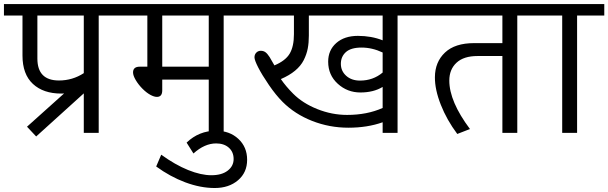

<svg xmlns="http://www.w3.org/2000/svg" viewBox="-35 -667 3054 964"><path d="M260.9 -262.9Q329.1 -262.9 385.7 -299.8V-589H152.7V-373.1Q152.7 -262.9 260.9 -262.9ZM385.7 0V-198.2L146.6 18.2L100.6 -30.8L286.7 -197.7Q282.1 -197.2 272.5 -197.2Q182.5 -197.2 130.2 -245.7Q77.9 -294.2 77.9 -388.3V-589H-15.2V-646.6H597.1V-589H460.6V0Z M1013.1 -589H779.6V-332.2H1013.1ZM1013.1 0V-267.4H779.6V-213.3Q779.6 -180.5 752.8 -180.5Q738.6 -180.5 719.4 -191.1Q700.2 -201.7 680.2 -221.7Q660.3 -241.7 646.6 -264.7Q633 -287.7 633 -303.3Q633 -332.2 666.8 -332.2H704.8V-589H566.7V-646.6H1224.5V-589H1088V0Z M1049.5 -10.6Q1117.8 -10.6 1161.8 30.3Q1205.8 71.3 1205.8 135.2Q1205.8 199.2 1160 238.1Q1114.3 277 1043 277Q971.7 277 895.3 248.5Q819 219.9 749.2 168.9L774.5 109.7Q844.3 160.3 909.3 186.6Q974.2 212.8 1026.3 212.8Q1078.4 212.8 1108.2 189.8Q1138 166.8 1138 131.4Q1138 96.1 1114 74.6Q1090 53.1 1050.1 53.1Q992.4 53.1 936.3 103.6L901.9 49Q964.1 -10.6 1049.5 -10.6Z M1707.8 -90Q1807.9 -90 1886.2 -124.9V-230.5Q1840.2 -202.7 1774.5 -202.7Q1708.8 -202.7 1660.8 -246.5Q1612.7 -290.2 1612.7 -357.4Q1612.7 -415.1 1653.4 -451Q1694.1 -486.9 1761.9 -486.9Q1829.6 -486.9 1886.2 -464.6V-589H1515.7V-488.4Q1515.7 -452 1510.1 -423.2Q1504.6 -394.3 1489.9 -365Q1460.1 -306.4 1375.1 -270Q1400.4 -233.1 1436.8 -196.7Q1484.8 -148.6 1558.1 -119.3Q1631.4 -90 1707.8 -90ZM1772.5 -262.4Q1838.2 -262.4 1886.2 -302.8V-403.4Q1833.7 -428.2 1780.3 -428.2Q1727 -428.2 1701.7 -405.5Q1676.4 -382.7 1676.4 -346.6Q1676.4 -310.4 1703.2 -286.4Q1730 -262.4 1772.5 -262.4ZM1886.2 0V-53.1Q1809.4 -25.8 1714.1 -25.8Q1618.8 -25.8 1532.1 -59.9Q1445.4 -94 1384.2 -155.2Q1349.8 -189.6 1315 -240.6Q1280.1 -291.7 1261.4 -328.4Q1242.7 -365 1242.7 -379.2Q1242.7 -393.3 1251.8 -402.7Q1260.9 -412 1274.3 -412Q1287.7 -412 1297.5 -405Q1307.4 -397.9 1318.5 -380.7L1342.8 -338.7Q1398.4 -362 1419.6 -397.9Q1440.8 -433.8 1440.8 -495.4V-589H1194.1V-646.6H2098.1V-589H1961.1V0Z M2345.3 -450.5H2487.4V-589H2067.7V-646.6H2698.7V-589H2562.2V0H2487.4V-385.7H2362.5Q2293.2 -385.7 2257.1 -352.1Q2220.9 -318.5 2220.9 -262.4Q2220.9 -157.7 2324.6 -19.2L2260.9 5.6Q2208.3 -64.7 2178.2 -141.1Q2148.1 -217.4 2148.6 -279.6Q2149.1 -355.9 2199.2 -403.2Q2249.2 -450.5 2345.3 -450.5Z M2787.7 0V-589H2668.4V-646.6H2999V-589H2862.5V0Z"/></svg>

Font: KhulaRegular
Style: Regular
Weight: 400
Designer: Erin McLaughlin, Steve Matteson
Version: Version 1.001;PS 1.0;hotconv 1.0.72;makeotf.lib2.5.5900; ttf